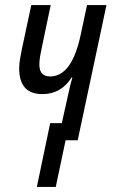

<svg xmlns="http://www.w3.org/2000/svg" viewBox="-20 -556 446 761"><path d="M126 185H201L240 0H288L402 -536H325L300 -419Q265 -253 179 -253Q136 -253 136 -300Q136 -316 139 -333Q142 -350 146 -369L181 -536H104L66 -358Q62 -339 59 -319.5Q56 -300 56 -285Q56 -183 148 -183Q222 -183 264 -249H267Q258 -219 252 -189L225 -68H179Z"/></svg>

Font: Noto Sans UI Condensed
Style: Italic
Weight: 400
Width: 3
Italic angle: -12°
Designer: Monotype Design Team
Foundry: Monotype Imaging Inc.
Version: Version 1.901